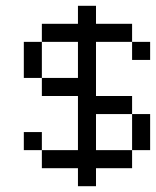

<svg xmlns="http://www.w3.org/2000/svg" viewBox="-20 -645 540 665"><path d="M500 -437.5V-500H437.5V-437.5ZM312.5 -62.5H437.5V-125H312.5Q312.5 -125 312.5 -250H437.5Q437.5 -250 437.5 -125H500Q500 -125 500 -250H437.5V-312.5H312.5V-500H437.5V-562.5H312.5V-625H250V-562.5H125V-500H62.5Q62.5 -500 62.5 -375H125V-312.5H250V-125H125V-62.5H250V0H312.5ZM125 -125V-187.5H62.5V-125ZM125 -375Q125 -375 125 -500H250Q250 -500 250 -375Z"/></svg>

Font: UnifontExMono
Style: Regular
Weight: 500
Version: Version 15.0.06